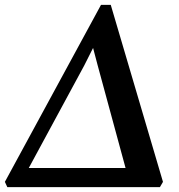

<svg xmlns="http://www.w3.org/2000/svg" viewBox="-37 -767 734 787"><path d="M-7 0 -17 -21.5 377 -747H417L631 -21.5L618.5 0ZM344.5 -570.5 308 -498 57.5 -35 39 -78.5H526L488.5 -38.5L363.5 -498.5Z"/></svg>

Font: Merriweather 72pt SemiBold
Style: Italic
Weight: 600
Italic angle: -7.8°
Version: Version 2.101